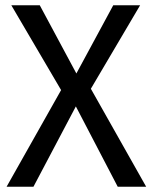

<svg xmlns="http://www.w3.org/2000/svg" viewBox="-20 -709 580 729"><path d="M535 0H427L268 -305L107 0H5L212 -367L23 -689H131L270 -430L410 -689H512L325 -372Z"/></svg>

Font: Trujillo
Style: Regular
Weight: 400
Designer: Fira Sans original fonts by bBox Type GmbH, Carrois Corporate GbR, & Edenspiekermann AG / Changes by Cristiano Sobral
Foundry: Fira Sans original fonts by bBox Type GmbH, Carrois Corporate GbR, & Edenspiekermann AG / Changes by Cristiano Sobral
Version: Version 4.301;October 17, 2021;FontCreator 14.0.0.2814 64-bi